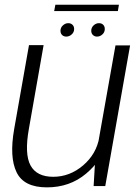

<svg xmlns="http://www.w3.org/2000/svg" viewBox="-20 -783 583 808"><path d="M374 0H423L527.5 -592H466L380.5 -110ZM163.5 -593H102L39.5 -239Q19 -121.5 49.8 -58Q80.5 5.5 177.5 5.5Q273.5 5.5 342.2 -52.2Q411 -110 423 -179L398 -206Q386 -135 329.8 -87Q273.5 -39 204 -39Q134.5 -39 108.5 -86.8Q82.5 -134.5 101.5 -240.5ZM259 -629Q271.5 -629 281.8 -638.2Q292 -647.5 292 -661Q292 -672 285 -678.8Q278 -685.5 267.5 -685.5Q255 -685.5 244.8 -676.2Q234.5 -667 234.5 -653.5Q234.5 -642.5 241.2 -635.8Q248 -629 259 -629ZM388 -629Q401 -629 411 -638.2Q421 -647.5 421 -661Q421 -672 414.2 -678.8Q407.5 -685.5 396.5 -685.5Q384 -685.5 374 -676.2Q364 -667 364 -653.5Q364 -642.5 371 -635.8Q378 -629 388 -629ZM208 -736.5H476L480.5 -763H213Z"/></svg>

Font: Anybody Thin Light
Style: Italic
Weight: 300
Italic angle: -10°
Version: Version 1.113;gftools[0.9.25]